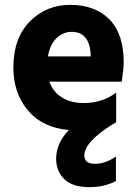

<svg xmlns="http://www.w3.org/2000/svg" viewBox="-20 -532 573 790"><path d="M275 -401Q240 -401 213 -375.5Q186 -350 177 -300H353V-312Q346 -401 275 -401ZM457 213Q409 238 348 238Q278 238 244.5 205Q211 172 211 121Q211 58 263 3Q154 -7 94.5 -78Q35 -149 35 -254Q35 -375 102.5 -443.5Q170 -512 269 -512Q371 -512 430 -452.5Q489 -393 489 -275Q489 -252 481 -196H183Q198 -154 235 -131Q272 -108 324 -108Q401 -108 458 -151V-29Q456 -27 451 -24.5Q446 -22 444 -21Q327 52 327 108Q327 142 370 142Q414 142 457 112Z"/></svg>

Font: Hind Siliguri
Style: Bold
Weight: 700
Designer: Jyotish Sonowal
Foundry: Indian Type Foundry
Version: Version 1.001;PS 1.0;hotconv 1.0.86;makeotf.lib2.5.63406; tt